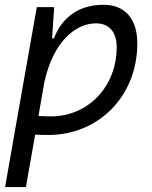

<svg xmlns="http://www.w3.org/2000/svg" viewBox="-20 -547 626 792"><path d="M86.9 224.6 125 8.3C143.1 9.3 160.6 9.8 178.7 9.8C388.7 9.8 546.4 -152.3 546.4 -367.7C546.4 -469.7 495.6 -527.3 406.7 -527.3C305.7 -527.3 234.9 -475.1 202.6 -388.7H194.8L203.6 -517.6H131.8L40.5 -1V-0.5C40.5 -0.5 40.5 -0.5 40.5 -0.5L1 224.6ZM138.7 -68.8 162.6 -206.1C199.7 -377 292.5 -450.7 376 -450.7C430.2 -450.7 461.4 -415 461.4 -353C461.4 -189.9 344.2 -66.9 189.5 -66.9C170.9 -66.9 153.8 -67.9 138.7 -68.8Z"/></svg>

Font: Cascadia Code PL SemiLight
Style: Italic
Weight: 350
Italic angle: -10°
Monospace: yes
Designer: Aaron Bell
Foundry: Saja Typeworks
Version: Version 2404.023